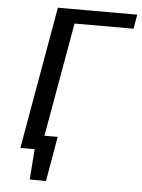

<svg xmlns="http://www.w3.org/2000/svg" viewBox="-58 -745 693 940"><g transform="rotate(5 289.0 -275.0)"><path d="M188 -700H578L566 -630H276L177 -70H242L204 150H124L135 0H65L77 -70Z"/></g></svg>

Font: Scada
Style: Italic
Weight: 400
Italic angle: -10°
Designer: Jovanny Lemonad
Foundry: Jovanny Lemonad
Version: Version 4.100;PS 004.100;hotconv 1.0.88;makeotf.lib2.5.64775